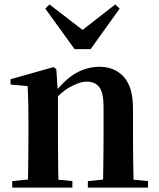

<svg xmlns="http://www.w3.org/2000/svg" viewBox="-20 -857 725 877"><path d="M36 0V-29.9L141.6 -40.2H204.7L310.6 -29.9V0ZM106.2 0Q107.9 -25.5 108.4 -67.4Q108.9 -109.4 109.4 -154.8Q109.9 -200.3 109.9 -234.8V-310.2Q109.9 -360 109 -393.7Q108.2 -427.5 106.2 -463.8L28.1 -470.7V-495.2L224.2 -550.4L237.2 -541.7L244.6 -428V-425.6V-234.8Q244.6 -200.3 245.1 -154.8Q245.6 -109.4 246.1 -67.4Q246.6 -25.5 247.6 0ZM381.3 0V-29.9L485.2 -40.2H547.8L655.9 -29.9V0ZM450 0Q451 -25.5 451.5 -66.9Q452 -108.4 452.5 -153.8Q453 -199.3 453 -234.8V-369.8Q453 -433.2 433.6 -458.7Q414.2 -484.2 376.2 -484.2Q345.6 -484.2 301.8 -460.5Q258.1 -436.8 212.5 -383.3L207.6 -425.7H222.9Q279.1 -497.3 329.7 -524.6Q380.3 -551.9 434.5 -551.9Q503.6 -551.9 545.5 -505.8Q587.5 -459.6 587.5 -360.5V-234.8Q587.5 -199.3 588 -153.8Q588.5 -108.4 589.3 -66.9Q590.2 -25.5 591.2 0ZM206.2 -836.7 394.2 -691.7H320.2L506.5 -836.7L526.6 -817.8L394 -632.7H320.5L186.8 -817.8Z"/></svg>

Font: Noto Serif SC ExtraLight
Style: Regular
Weight: 200
Designer: Ryoko NISHIZUKA 西塚涼子 (kana & ideographs); Frank Grießhammer (Latin, Greek & Cyrillic); Wenlong ZHANG 张文龙 (bopomofo); San
Foundry: Adobe
Version: Version 2.002-H1;hotconv 1.1.0;makeotfexe 2.6.0